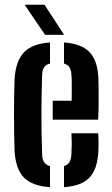

<svg xmlns="http://www.w3.org/2000/svg" viewBox="-20 -788 474 816"><path d="M42 -145.5Q41 -175 40.2 -216Q39.5 -257 39.5 -301.2Q39.5 -345.5 40.2 -385.5Q41 -425.5 42 -453Q47 -529.5 82.2 -566Q117.5 -602.5 192.5 -607.5V-518Q174.5 -513.5 167 -501.5Q159.5 -489.5 159 -469.5Q157.5 -424 156.8 -382.2Q156 -340.5 156 -300.2Q156 -260 156.8 -219Q157.5 -178 159 -133Q159.5 -111 167.5 -99Q175.5 -87 192.5 -82V7.5Q114.5 2 80.5 -34.5Q46.5 -71 42 -145.5ZM252 7.5V-82Q268 -87 275.2 -99.2Q282.5 -111.5 283.5 -133.5Q284.5 -148.5 284.8 -170.8Q285 -193 283.5 -221.5H397Q398.5 -210 398.8 -185.8Q399 -161.5 398 -145.5Q394.5 -70 360.8 -33.8Q327 2.5 252 7.5ZM204 -279.5V-360H284.5Q285 -383 285 -405.5Q285 -428 284.8 -445.2Q284.5 -462.5 283.5 -469.5Q283 -490.5 275.2 -502Q267.5 -513.5 252 -518V-607.5Q327 -602 360.8 -566.2Q394.5 -530.5 398 -457.5Q398.5 -445.5 399 -415.8Q399.5 -386 399.2 -349Q399 -312 397 -279.5ZM171.5 -640 84.5 -768H169L252.5 -640Z"/></svg>

Font: Big Shoulders Stencil Text Thin
Style: Bold
Weight: 700
Version: Version 2.001